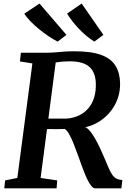

<svg xmlns="http://www.w3.org/2000/svg" viewBox="-20 -1032 718 1052"><path d="M3.5 0 8 -43.5 75 -57 157.5 -684.5 89 -695.5 94.5 -743H231.5Q259 -743 281.8 -745Q304.5 -747 329.5 -749Q354.5 -751 388 -751Q480.5 -751 535 -730.8Q589.5 -710.5 613.5 -670.8Q637.5 -631 638 -573Q638.5 -511 609.2 -457.2Q580 -403.5 528 -369Q476 -334.5 408 -329L435 -337Q451 -338 468 -319.5Q485 -301 500.8 -273.2Q516.5 -245.5 529 -218Q541.5 -190.5 549 -173.5Q563 -141 573 -117.2Q583 -93.5 593 -77.8Q603 -62 616.5 -54.2Q630 -46.5 650.5 -46L645 0H502Q491.5 0 480.5 -12.8Q469.5 -25.5 458 -49.8Q446.5 -74 433.5 -108.5Q421 -143 408.2 -178.8Q395.5 -214.5 382.8 -246Q370 -277.5 357.8 -298.8Q345.5 -320 334 -325.5Q331.5 -325 318.5 -324.8Q305.5 -324.5 287.8 -324.5Q270 -324.5 252.8 -324.8Q235.5 -325 224.5 -325L231.5 -382.5Q241.5 -382.5 258 -382.2Q274.5 -382 292.5 -382Q310.5 -382 324.5 -382Q338.5 -382 342.5 -382Q381 -384.5 411.8 -399Q442.5 -413.5 463.8 -438.2Q485 -463 495.8 -497.8Q506.5 -532.5 505 -576Q503 -636.5 469 -666.2Q435 -696 362 -696Q352.5 -696 333.2 -695Q314 -694 294.8 -691.2Q275.5 -688.5 265 -683.5L289.5 -723L202.5 -57L293.5 -43.5L290 0ZM546.5 -841 497 -804Q474.5 -818 452.8 -836.2Q431 -854.5 411.5 -875Q392 -895.5 375.8 -916.8Q359.5 -938 347.5 -957.5L427.5 -1012.5ZM344 -841 296 -804Q272 -816 245.5 -834Q219 -852 193.2 -873Q167.5 -894 146.5 -915.8Q125.5 -937.5 113 -957L196.5 -1012.5Z"/></svg>

Font: Merriweather 20pt SemiBold
Style: Italic
Weight: 600
Italic angle: -7.8°
Version: Version 2.101